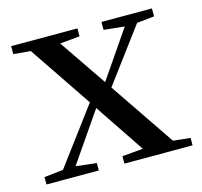

<svg xmlns="http://www.w3.org/2000/svg" viewBox="-82 -612 739 702"><g transform="rotate(-15 287.0 -261.0)"><path d="M359 -492 437 -484 374 -392 315 -306 193 -485 268 -492V-522H17V-492L82 -486L242 -249L83 -36L11 -28V0H209V-28L131 -37L199 -136L259 -223L385 -35L306 -28V0H564V-28L499 -35L332 -281L484 -485L550 -492V-522H359Z"/></g></svg>

Font: Noto Serif JP Medium
Style: Regular
Weight: 500
Designer: Ryoko NISHIZUKA 西塚涼子 (kana & ideographs); Frank Grießhammer (Latin, Greek & Cyrillic); Wenlong ZHANG 张文龙 (bopomofo); San
Foundry: Adobe
Version: Version 2.001;hotconv 1.1.0;makeotfexe 2.6.0